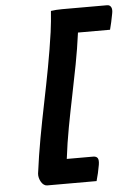

<svg xmlns="http://www.w3.org/2000/svg" viewBox="-60 -802 720 996"><g transform="rotate(-5 300.0 -304.0)"><path d="M402 148H145Q136 148 128 142.5Q120 137 114 127Q108 117 105 105.5Q102 94 103 83Q115 -9 131.5 -99.5Q148 -190 166.5 -280Q185 -370 202 -461Q219 -552 232 -643Q236 -671 238.5 -698.5Q241 -726 243 -752Q257 -754 271 -755Q285 -756 302 -756H536Q550 -756 556.5 -744Q563 -732 558 -709Q554 -686 549.5 -667Q545 -648 540 -628H373Q362 -545 346.5 -464Q331 -383 314.5 -303Q298 -223 283 -142.5Q268 -62 258 20H395Q412 20 418.5 30Q425 40 421 65Q417 88 412.5 107.5Q408 127 402 148Z"/></g></svg>

Font: Rec Mono Semicasual
Style: Bold Italic
Weight: 700
Italic angle: -10°
Version: Version 1.085; ttfautohint (v1.8.4.7-5d5b)